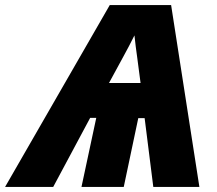

<svg xmlns="http://www.w3.org/2000/svg" viewBox="-88 -734 853 754"><path d="M-68 0H121L266 -271H290L232 0H398L455 -270H480L514 0H695L584 -714H343ZM340 -408 396 -511C411 -538 426 -567 440 -595C443 -565 447 -536 451 -507L464 -408Z"/></svg>

Font: Noto Sans SemiCondensed Black
Style: Italic
Weight: 900
Width: 4
Italic angle: -12°
Designer: Monotype Design Team
Foundry: Monotype Imaging Inc.
Version: Version 2.013